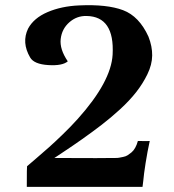

<svg xmlns="http://www.w3.org/2000/svg" viewBox="-20 -726 674 745"><path d="M561 -179Q552 -138 545 -93.5Q538 -49 536 -25L533 -1H84Q84 -81 85 -81Q92 -87 120 -111Q148 -135 170 -154.5Q192 -174 224 -205Q256 -236 282 -265Q411 -409 417 -514Q425 -662 316 -664Q278 -665 249 -639.5Q220 -614 215.5 -574.5Q211 -535 243 -488Q222 -470 167 -473.5Q112 -477 97 -503Q63 -561 89 -615Q111 -656 164.5 -679Q218 -702 287 -705Q395 -710 457.5 -686.5Q520 -663 556 -584Q571 -546 570.5 -510.5Q570 -475 552 -438Q534 -401 508 -368Q482 -335 446 -302Q410 -269 373.5 -241Q337 -213 298 -185.5Q259 -158 227 -137Q202 -121 191 -113Q401 -112 417 -113H427Q437 -113 442 -114Q447 -115 457.5 -117Q468 -119 475 -123.5Q482 -128 490 -134.5Q498 -141 504.5 -152.5Q511 -164 515 -179Q561 -178 561 -179Z"/></svg>

Font: GFS Artemisia
Style: Bold
Weight: 700
Designer: Designed by Takis Katsoulidis.
Foundry: Designed by Takis Katsoulidis.
Version: Version 1.0